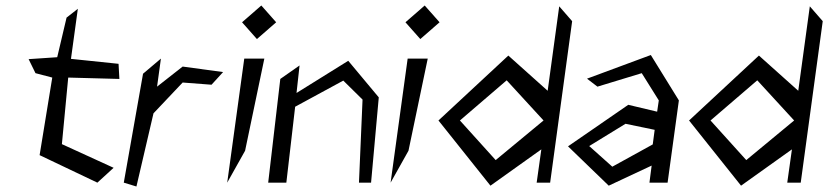

<svg xmlns="http://www.w3.org/2000/svg" viewBox="-20 -664 3011 698"><path d="M334 0 393 -54 205 -140 228 -382 414 -377 411 -432 238 -450 263 -632 222 -600 188 -456 84 -449 109 -398 170 -382 124 -100Z M538 -252 644 -364 749 -356 791 -402 644 -422 551 -349 565 -451 500 -396 430 0 476 14Z M860 -583 914 -522 984 -583 930 -644ZM871 -116 941 -451H868L806 0Z M1053 -276 1228 -371 1298 -302 1285 0H1329L1357 -310L1246 -443L1058 -326L1069 -426L999 -377L955 0H1021Z M1454 -583 1508 -522 1578 -583 1524 -644ZM1465 -116 1535 -451H1462L1400 0Z M1763 11 1948 -121 1931 0H1980L2060 -587L2013 -641L1971 -334L1828 -462L1574 -226ZM1822 -372 1956 -226 1782 -82 1652 -226Z M2114 -378 2152 -349 2313 -398 2375 -299 2369 -258 2264 -283 2045 -132 2193 11 2349 -62 2341 0H2407L2448 -299L2346 -464ZM2206 -58 2122 -133 2254 -214 2360 -192 2353 -139Z M2674 11 2859 -121 2842 0H2891L2971 -587L2924 -641L2882 -334L2739 -462L2485 -226ZM2733 -372 2867 -226 2693 -82 2563 -226Z"/></svg>

Font: Stormblade
Style: Obl
Weight: 400
Designer: Mew Too
Foundry: Cannot Into Space Fonts
Version: Version 0.77